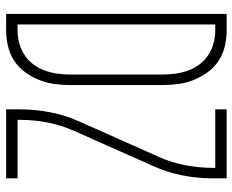

<svg xmlns="http://www.w3.org/2000/svg" viewBox="-88 -688 775 640"><g transform="rotate(90 300.0 -367.5)"><path d="M26 0V-735H80Q107 -735 133 -729Q159 -723 181.5 -708.5Q204 -694 220 -672Q236 -650 246 -625Q256 -600 259.5 -573.5Q263 -547 263 -521V-215Q263 -188 259.5 -161.5Q256 -135 246 -110Q236 -85 220 -63Q204 -41 181.5 -26.5Q159 -12 133 -6Q107 0 80 0ZM61 -38H80Q102 -38 123 -43.5Q144 -49 162.5 -61Q181 -73 194 -90.5Q207 -108 214.5 -128.5Q222 -149 225 -171Q228 -193 228 -215V-521Q228 -542 225 -564Q222 -586 214.5 -606.5Q207 -627 194 -644.5Q181 -662 162.5 -674Q144 -686 123 -691.5Q102 -697 80 -697H61ZM344 0V-46Q344 -97 354 -148Q364 -199 385 -245L502 -508Q521 -550 530 -596Q539 -642 539 -689V-697H344V-735H574V-689Q574 -638 564 -587Q554 -536 533 -490L416 -227Q397 -185 388 -139Q379 -93 379 -46V-38H574V0Z"/></g></svg>

Font: Iosevka Curly XLtEx
Style: Regular
Weight: 200
Width: 7
Monospace: yes
Designer: Belleve Invis
Foundry: Belleve Invis
Version: Version 11.1.0; ttfautohint (v1.8.3)